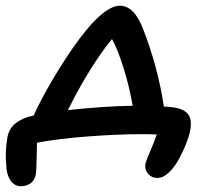

<svg xmlns="http://www.w3.org/2000/svg" viewBox="-48 -518 726 670"><path d="M502 103Q480.5 103 468 87.4Q455.6 71.8 460 50.8Q461.9 43 476.8 8.3Q491.7 -26.4 499 -48.8Q482.9 -49.8 443.8 -49.8Q365.2 -49.8 260.5 -42Q155.8 -34.2 81.1 -20Q80.6 -4.4 80.1 23.2Q79.6 50.8 78.9 68.6Q78.1 86.4 76.2 94.2Q72.3 111.3 58.6 121.6Q44.9 131.8 24.9 131.8Q2.4 131.8 -11.2 111.8Q-24.9 91.8 -25.9 63Q-31.2 11.7 -22 -40Q-17.1 -65.4 -0.2 -82Q16.6 -98.6 48.8 -109.9Q53.2 -110.4 69.8 -115.2Q91.8 -165 129.4 -229.5Q167 -293.9 203.1 -346.2Q308.1 -498 370.1 -498Q419.4 -498 450.2 -419.9Q503.4 -283.7 523.9 -146Q537.1 -146 550.8 -144Q590.8 -140.1 607.2 -120.8Q623.5 -101.6 615.2 -60.1Q611.3 -41 600.8 -14.6Q590.3 11.7 575.4 38.8Q560.5 65.9 540.8 84.5Q521 103 502 103ZM252 -250Q223.1 -202.1 189 -133.8Q315.4 -147.5 415 -148.9Q403.8 -214.8 383.3 -280.3Q362.8 -345.7 342.8 -381.8Q300.3 -330.6 252 -250Z"/></svg>

Font: Shantell Sans Irregular
Style: Italic
Weight: 500
Italic angle: -11.31°
Designer: Stephen Nixon, Anya Danilova, Shantell Martin
Foundry: Arrow Type
Version: Version 1.006;[9816181b4]